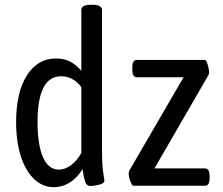

<svg xmlns="http://www.w3.org/2000/svg" viewBox="-20 -772 926 798"><path d="M47 -264Q47 -389 92 -459Q137 -529 212 -529Q247 -529 271.5 -516Q296 -503 318 -478V-730Q318 -752 355 -752H366Q404 -752 404 -730V-148Q404 -85 409 -55Q414 -25 414 -21Q414 -10 392.5 -4.5Q371 1 356 1Q341 1 335.5 -13Q330 -27 327 -45Q324 -63 323 -69Q300 -32 269.5 -13Q239 6 204 6Q157 6 121.5 -28Q86 -62 66.5 -123Q47 -184 47 -264ZM318 -136V-410Q284 -455 234 -455Q136 -455 136 -265Q136 -171 158.5 -119Q181 -67 225 -67Q250 -67 274.5 -85Q299 -103 318 -136ZM515 -51Q515 -56 517 -62L743 -451H549Q530 -451 530 -481V-493Q530 -523 549 -523H831Q837 -523 843 -504Q849 -485 849 -471Q849 -465 847 -461L622 -72H832Q851 -72 851 -42V-30Q851 0 832 0H535Q529 0 522 -18Q515 -36 515 -51Z"/></svg>

Font: Asap Condensed
Style: Regular
Weight: 400
Designer: Pablo Cosgaya
Foundry: Omnibus-Type
Version: Version 1.010; ttfautohint (v1.8)